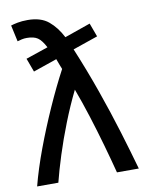

<svg xmlns="http://www.w3.org/2000/svg" viewBox="-87 -838 687 900"><g transform="rotate(-10 257.0 -388.0)"><path d="M16 0Q37 -81 71 -172Q105 -263 145.5 -354Q186 -445 227 -522Q222 -535 217 -547.5Q212 -560 208 -572L95 -533L71 -598L177 -634Q159 -669 140.5 -681.5Q122 -694 89 -694Q76 -694 65 -691.5Q54 -689 44 -686L27 -764Q39 -768 59.5 -772Q80 -776 107 -776Q170 -776 206.5 -745.5Q243 -715 268 -666L391 -709L415 -644L296 -603Q341 -495 379 -387Q417 -279 447 -180.5Q477 -82 500 0H396Q380 -62 359.5 -134.5Q339 -207 316 -279.5Q293 -352 269 -416Q235 -347 205.5 -272Q176 -197 153.5 -126.5Q131 -56 117 0Z"/></g></svg>

Font: Ubuntu Sans Medium
Style: Regular
Weight: 500
Designer: Dalton Maag Ltd
Foundry: Dalton Maag Ltd
Version: Version 1.006; ttfautohint (v1.8.4.7-5d5b)